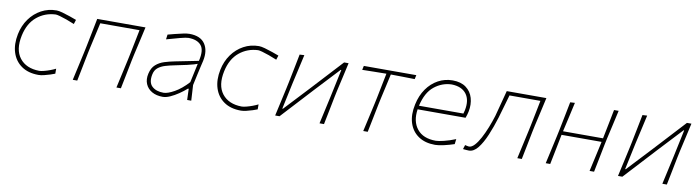

<svg xmlns="http://www.w3.org/2000/svg" viewBox="-27 -986 5384 1477"><g transform="rotate(10 2665.0 -247.5)"><path d="M277 9Q196.5 9 143.8 -27.8Q91 -64.5 70.8 -128.2Q50.5 -192 67 -273Q81 -341 118.2 -393Q155.5 -445 209.8 -474.5Q264 -504 329 -504Q345.5 -504 375.5 -495.8Q405.5 -487.5 436.8 -476.5Q468 -465.5 488 -458L477 -424Q445 -437.5 414.2 -448.5Q383.5 -459.5 360.2 -465.8Q337 -472 328 -472Q244 -468.5 181.5 -417Q119 -365.5 98 -267Q74 -154 124.2 -89.2Q174.5 -24.5 277 -23Q290.5 -23 313.2 -28.8Q336 -34.5 360.2 -43.5Q384.5 -52.5 403 -62V-23Q389.5 -17.5 366.5 -10Q343.5 -2.5 319.2 3.2Q295 9 277 9Z M543.5 0Q556 -56 567.8 -109Q579.5 -162 592.5 -221L603 -270.5Q615.5 -332.5 626 -385.2Q636.5 -438 647.5 -494H1024.5Q1012 -437.5 1000 -384.8Q988 -332 974 -270.5L963.5 -221Q951.5 -160.5 941.2 -108.5Q931 -56.5 919.5 0H884.5Q897 -56 908.8 -109Q920.5 -162 933.5 -221L944 -270.5Q955 -325.5 964.2 -371Q973.5 -416.5 983 -465H676.5Q665.5 -416.5 655.5 -371Q645.5 -325.5 633 -270.5L622.5 -221Q610.5 -160.5 600.2 -108.5Q590 -56.5 578.5 0Z M1247 9Q1197.5 9 1162.5 -11Q1127.5 -31 1112.5 -66.5Q1097.5 -102 1108 -148Q1118.5 -194.5 1146.8 -219.2Q1175 -244 1213.5 -256Q1252 -268 1293 -276L1474 -312Q1495 -398.5 1463.8 -435.2Q1432.5 -472 1364 -472Q1347.5 -472 1301.5 -460.2Q1255.5 -448.5 1196 -431L1201 -469Q1223.5 -475 1255.5 -483.2Q1287.5 -491.5 1318 -497.8Q1348.5 -504 1366 -504Q1453 -504 1488.2 -452Q1523.5 -400 1506 -318Q1501.5 -297 1495 -271Q1488.5 -245 1481.5 -211L1462 -121Q1464 -89.5 1465.5 -61.8Q1467 -34 1469 0H1437L1434 -87H1428Q1401.5 -63.5 1369 -41.5Q1336.5 -19.5 1304.5 -5.2Q1272.5 9 1247 9ZM1248 -23Q1279.5 -23 1332 -52.2Q1384.5 -81.5 1437 -139L1469 -288Q1458.5 -284 1441.5 -278.8Q1424.5 -273.5 1390.8 -265.8Q1357 -258 1297 -246Q1259 -238.5 1225.5 -228.5Q1192 -218.5 1169 -200Q1146 -181.5 1139 -148Q1125.5 -83.5 1157.5 -53.2Q1189.5 -23 1248 -23Z M1858 9Q1777.5 9 1724.8 -27.8Q1672 -64.5 1651.8 -128.2Q1631.5 -192 1648 -273Q1662 -341 1699.2 -393Q1736.5 -445 1790.8 -474.5Q1845 -504 1910 -504Q1926.5 -504 1956.5 -495.8Q1986.5 -487.5 2017.8 -476.5Q2049 -465.5 2069 -458L2058 -424Q2026 -437.5 1995.2 -448.5Q1964.5 -459.5 1941.2 -465.8Q1918 -472 1909 -472Q1825 -468.5 1762.5 -417Q1700 -365.5 1679 -267Q1655 -154 1705.2 -89.2Q1755.5 -24.5 1858 -23Q1871.5 -23 1894.2 -28.8Q1917 -34.5 1941.2 -43.5Q1965.5 -52.5 1984 -62V-23Q1970.5 -17.5 1947.5 -10Q1924.5 -2.5 1900.2 3.2Q1876 9 1858 9Z M2124.5 0Q2137 -56 2148.8 -109Q2160.5 -162 2173.5 -221L2184 -270.5Q2196.5 -332.5 2207 -385.2Q2217.5 -438 2228.5 -494L2265 -496Q2252.5 -439.5 2240.2 -385.8Q2228 -332 2214 -270.5L2169.5 -61.5H2174.5L2354 -253.5Q2408.5 -312.5 2464.5 -373.2Q2520.5 -434 2576 -494H2611Q2598.5 -437.5 2586.5 -384.8Q2574.5 -332 2560.5 -270.5L2550 -221Q2538 -160.5 2527.8 -108.5Q2517.5 -56.5 2506 0H2471Q2483.5 -56 2495.2 -109Q2507 -162 2520 -221L2565 -433H2560L2383.5 -244Q2328.5 -184.5 2271.8 -122.8Q2215 -61 2158.5 0Z M2812.5 0Q2825.5 -57 2837 -108.8Q2848.5 -160.5 2862 -221L2872.5 -270.5Q2883 -323.5 2892.5 -370.5Q2902 -417.5 2911.5 -465H2909.5Q2864.5 -464.5 2817 -463.8Q2769.5 -463 2723 -462L2730 -494H3140L3133 -462Q3087.5 -463 3040.2 -463.8Q2993 -464.5 2948.5 -465H2946Q2935.5 -417 2925 -370.5Q2914.5 -324 2902.5 -270.5L2892 -221Q2880 -161 2869.5 -108.5Q2859 -56 2847.5 0Z M3375 9Q3296.5 9 3244.2 -26.5Q3192 -62 3172 -125Q3152 -188 3170 -271Q3185 -342 3221.5 -394Q3258 -446 3310 -474.5Q3362 -503 3423 -503Q3488 -503 3528 -473.2Q3568 -443.5 3582.2 -394.5Q3596.5 -345.5 3585 -288Q3583 -277 3578.5 -262.2Q3574 -247.5 3570 -237H3195.5Q3181 -141 3228.5 -82Q3276 -23 3375 -23Q3394 -23 3437 -33.2Q3480 -43.5 3528 -63L3523 -23Q3488 -11 3444.8 -1Q3401.5 9 3375 9ZM3421 -471Q3346 -469 3285.5 -420.5Q3225 -372 3201 -266H3548Q3552.5 -279.5 3555 -293Q3571.5 -374 3535.8 -421.5Q3500 -469 3421 -471Z M3638.5 7Q3635 7 3618.8 6Q3602.5 5 3592.5 3.5L3603 -29.5Q3611.5 -27.5 3621 -25.5Q3630.5 -23.5 3634 -23.5Q3655 -23.5 3677 -47.2Q3699 -71 3720 -110.2Q3741 -149.5 3759.8 -196.8Q3778.5 -244 3793 -291Q3806.5 -342.5 3820 -393.2Q3833.5 -444 3846.5 -494H4156Q4143.5 -437.5 4131.5 -384.8Q4119.5 -332 4105.5 -270.5L4095 -221Q4083 -160.5 4072.8 -108.5Q4062.5 -56.5 4051 0H4016Q4028.5 -56 4040.2 -109Q4052 -162 4065 -221L4075.5 -270.5Q4086.5 -325.5 4095.8 -371Q4105 -416.5 4114.5 -465H3873Q3860 -419.5 3847 -374.8Q3834 -330 3820 -282Q3797 -207 3769.2 -141Q3741.5 -75 3709 -34Q3676.5 7 3638.5 7Z M4238 0Q4250.5 -56 4262.2 -109Q4274 -162 4287 -221L4297.5 -270.5Q4310 -332.5 4320.5 -385.2Q4331 -438 4342 -494L4378.5 -496Q4366 -439.5 4353.8 -385.8Q4341.5 -332 4327.5 -270.5L4326.5 -265H4639L4640 -270.5Q4652.5 -332.5 4663 -385.2Q4673.5 -438 4684.5 -494H4720.5Q4708 -437.5 4696 -384.8Q4684 -332 4670 -270.5L4659.5 -221Q4647.5 -160.5 4637.2 -108.5Q4627 -56.5 4615.5 0H4580.5Q4593 -56 4604.8 -109Q4616.5 -162 4629.5 -221L4632.5 -236H4320L4317 -221Q4305 -160.5 4294.8 -108.5Q4284.5 -56.5 4273 0Z M4802.5 0Q4815 -56 4826.8 -109Q4838.5 -162 4851.5 -221L4862 -270.5Q4874.5 -332.5 4885 -385.2Q4895.5 -438 4906.5 -494L4943 -496Q4930.5 -439.5 4918.2 -385.8Q4906 -332 4892 -270.5L4847.5 -61.5H4852.5L5032 -253.5Q5086.5 -312.5 5142.5 -373.2Q5198.5 -434 5254 -494H5289Q5276.5 -437.5 5264.5 -384.8Q5252.5 -332 5238.5 -270.5L5228 -221Q5216 -160.5 5205.8 -108.5Q5195.5 -56.5 5184 0H5149Q5161.5 -56 5173.2 -109Q5185 -162 5198 -221L5243 -433H5238L5061.5 -244Q5006.5 -184.5 4949.8 -122.8Q4893 -61 4836.5 0Z"/></g></svg>

Font: Commissioner Loud Thin
Style: Italic
Weight: 100
Italic angle: -12°
Designer: Kostas Bartsokas
Foundry: Kostas Bartsokas
Version: Version 1.000; ttfautohint (v1.8.3)